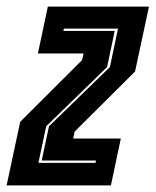

<svg xmlns="http://www.w3.org/2000/svg" viewBox="-30 -560 470 580"><path d="M-10 0 31 -192 218 -378.5 222.5 -398.5H84.5L114.5 -540H420L378 -344L195.5 -162.5L191 -141.5H335L305 0ZM86 -68H258.5L260 -75H96L118 -178.5L302 -357.5L326.5 -473.5H163L161.5 -466.5H316.5L293.5 -357.5L109.5 -178.5Z"/></svg>

Font: Tourney Condensed ExtraBold
Style: Italic
Weight: 800
Width: 3
Italic angle: -12°
Designer: Tyler Finck
Foundry: Etcetera Type Co
Version: Version 1.010; ttfautohint (v1.8.3)